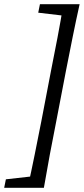

<svg xmlns="http://www.w3.org/2000/svg" viewBox="-45 -735 399 914"><path d="M334 -715H256.8C239.8 -610 218.8 -503 197.8 -398L151.8 -158C130.7 -51 109.7 56 86.7 159H163.9C181.9 54 201.9 -53 222.9 -158L269 -398C290 -505 311 -612 334 -715ZM285.6 -715H145.1L137 -674.6L264.4 -659.6H274.6L285.6 -715ZM126.6 103.6H116.4L-17 118.6L-25.1 159H115.5L126.6 103.6Z"/></svg>

Font: Source Serif Variable
Style: Italic
Weight: 389
Italic angle: -12°
Designer: Frank Grießhammer
Foundry: Adobe Systems Incorporated
Version: Version 3.001;hotconv 1.0.111;makeotfexe 2.5.65597